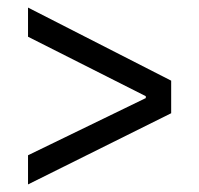

<svg xmlns="http://www.w3.org/2000/svg" viewBox="-20 -586 526 507"><path d="M54 -99V-176L365 -327V-332L54 -489V-566L432 -373V-287Z"/></svg>

Font: Bricolage Grotesque 96pt Light
Style: Regular
Weight: 300
Designer: Mathieu Triay
Foundry: Atelier Triay
Version: Version 1.001; ttfautohint (v1.8.4.7-5d5b);gftools[0.9.33.de